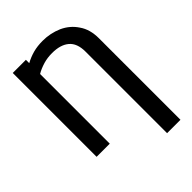

<svg xmlns="http://www.w3.org/2000/svg" viewBox="-266 -855 1177 1177"><g transform="rotate(-45 322.0 -267.0)"><path d="M429 -610Q390 -643 318 -643Q277 -643 243 -633Q203 -621 175 -604V0H61V-727H175V-698Q210 -717 247 -727Q284 -737 330 -737Q396 -737 456 -711Q515 -684 549 -632Q585 -581 585 -504V203H469V-504Q469 -577 429 -610Z"/></g></svg>

Font: Sinter Medium
Style: Regular
Weight: 500
Foundry: Adobe & rsms
Version: Version 1.000